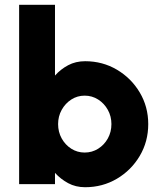

<svg xmlns="http://www.w3.org/2000/svg" viewBox="-20 -770 670 803"><path d="M336 -514Q409 -514 469 -478.5Q529 -443 564.5 -383.2Q600 -323.5 600 -251Q600 -178 564.5 -118Q529 -58 469 -22.5Q409 13 336 13Q296.5 13 265 -4Q233.5 -21 210 -47V0H60V-750H210V-454Q233.5 -480.5 265 -497.2Q296.5 -514 336 -514ZM334 -132Q365 -132 390.5 -148Q416 -164 431 -191Q446 -218 446 -251Q446 -283.5 431 -310.5Q416 -337.5 390.5 -353.8Q365 -370 334 -370Q303.5 -370 278.2 -353.8Q253 -337.5 238 -310.5Q223 -283.5 223 -251Q223 -218 238 -191Q253 -164 278.2 -148Q303.5 -132 334 -132Z"/></svg>

Font: Urbanist Black
Style: Regular
Weight: 900
Designer: Corey Hu
Foundry: Corey Hu
Version: Version 1.330; ttfautohint (v1.8.4.7-5d5b)